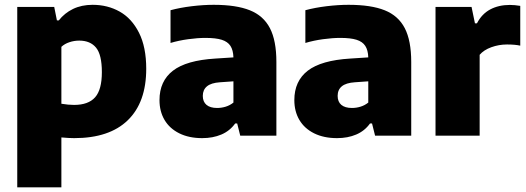

<svg xmlns="http://www.w3.org/2000/svg" viewBox="-20 -578 2242 818"><path d="M53.5 -548.5H211L222.5 -491H230.5Q254.5 -522 291 -539.8Q327.5 -557.5 374.5 -557.5Q438.5 -557.5 490 -528.5Q541.5 -499.5 572.2 -438.5Q603 -377.5 603 -285Q603 -142 524.5 -65.8Q446 10.5 296 10.5Q274.5 10.5 241.5 7.5V220H53.5ZM414 -270.5Q414 -345 389.2 -375Q364.5 -405 317.5 -405Q296 -405 275.8 -398.2Q255.5 -391.5 241.5 -378.5V-136Q271.5 -131 295.5 -131Q356.5 -131 385.2 -163.5Q414 -196 414 -270.5Z M1157.5 -314V0H1003.5L990.5 -52H982Q959 -20 923 -4.8Q887 10.5 841.5 10.5Q785 10.5 743.8 -10Q702.5 -30.5 681 -67Q659.5 -103.5 659.5 -151.5Q659.5 -232.5 716.8 -276.8Q774 -321 897.5 -328.5L974.5 -333.5Q973.5 -364.5 961.8 -382.5Q950 -400.5 924.8 -408.5Q899.5 -416.5 855.5 -416.5Q822 -416.5 781.8 -411Q741.5 -405.5 706.5 -395V-534.5Q747.5 -545.5 796.8 -551.5Q846 -557.5 890.5 -557.5Q986.5 -557.5 1044.5 -534.2Q1102.5 -511 1130 -458Q1157.5 -405 1157.5 -314ZM974.5 -141V-231.5L917.5 -227.5Q879.5 -225 861.8 -210.2Q844 -195.5 844 -169.5Q844 -144.5 859.8 -131.2Q875.5 -118 905 -118Q923.5 -118 941.5 -123.5Q959.5 -129 974.5 -141Z M1732 -314V0H1578L1565 -52H1556.5Q1533.5 -20 1497.5 -4.8Q1461.5 10.5 1416 10.5Q1359.5 10.5 1318.2 -10Q1277 -30.5 1255.5 -67Q1234 -103.5 1234 -151.5Q1234 -232.5 1291.2 -276.8Q1348.5 -321 1472 -328.5L1549 -333.5Q1548 -364.5 1536.2 -382.5Q1524.5 -400.5 1499.2 -408.5Q1474 -416.5 1430 -416.5Q1396.5 -416.5 1356.2 -411Q1316 -405.5 1281 -395V-534.5Q1322 -545.5 1371.2 -551.5Q1420.5 -557.5 1465 -557.5Q1561 -557.5 1619 -534.2Q1677 -511 1704.5 -458Q1732 -405 1732 -314ZM1549 -141V-231.5L1492 -227.5Q1454 -225 1436.2 -210.2Q1418.5 -195.5 1418.5 -169.5Q1418.5 -144.5 1434.2 -131.2Q1450 -118 1479.5 -118Q1498 -118 1516 -123.5Q1534 -129 1549 -141Z M1835.5 -548.5H1989L2003.5 -478.5H2012Q2032.5 -518.5 2068.5 -537.8Q2104.5 -557 2152 -557Q2172.5 -557 2196.5 -553V-383.5Q2174.5 -388.5 2140 -388.5Q2105.5 -388.5 2073.2 -376.8Q2041 -365 2023.5 -344.5V0H1835.5Z"/></svg>

Font: Encode Sans ExtraBold
Style: Regular
Weight: 800
Designer: Multiple Designers
Foundry: Impallari Type
Version: Version 2.000